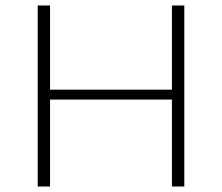

<svg xmlns="http://www.w3.org/2000/svg" viewBox="-20 -678 807 698"><path d="M605 0V-658H650V0ZM117 0V-658H162V0ZM133 -316V-352H635V-316Z"/></svg>

Font: Ysabeau Infant ExtraLight
Style: Regular
Weight: 250
Designer: Christian Thalmann (Catharsis Fonts)
Version: Version 2.001;gftools[0.9.30]; featfreeze: ss01,ss02,lnum